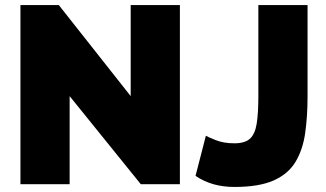

<svg xmlns="http://www.w3.org/2000/svg" viewBox="-20 -730 1292 761"><path d="M256 -349V0H61V-710H213L498 -349V-710H693V0H538ZM796 -192Q802 -188 834 -175Q866 -162 909 -162Q951 -162 971 -180.5Q991 -199 997.5 -240.5Q1004 -282 1004 -349V-710H1199V-349Q1199 -268 1189.5 -202Q1180 -136 1151 -88Q1122 -40 1064 -14.5Q1006 11 909 11Q819 11 755 -33Z"/></svg>

Font: Raleway Black
Style: Regular
Weight: 900
Designer: Matt McInerney, Pablo Impallari, Rodrigo Fuenzalida
Foundry: Matt McInerney, Pablo Impallari, Rodrigo Fuenzalida
Version: Version 4.026